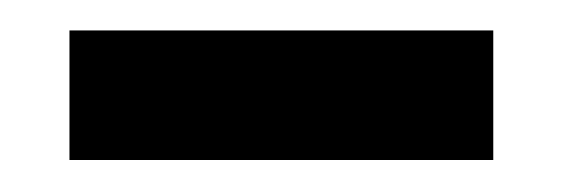

<svg xmlns="http://www.w3.org/2000/svg" viewBox="-20 -798 360 123"><path d="M24.5 -695.5V-778.5H296V-695.5Z"/></svg>

Font: Tracken
Style: Regular
Weight: 400
Designer: Eben Sorkin
Foundry: Eben Sorkin
Version: Version 2.001